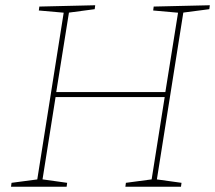

<svg xmlns="http://www.w3.org/2000/svg" viewBox="-20 -712 820 732"><path d="M22 0 24 -15 130 -29 121 -21 224 -671 230 -663 128 -672 130 -687 343 -692 341 -677 236 -663 244 -671 193 -352 188 -361H618L609 -352L660 -671L665 -663L564 -672L566 -687L780 -692L778 -677L671 -663L680 -671L577 -21L571 -29L672 -15L670 0H458L460 -15L565 -29L557 -21L609 -349L615 -342H185L193 -349L141 -21L136 -29L236 -15L234 0Z"/></svg>

Font: Bitter Thin Thin
Style: Italic
Weight: 250
Italic angle: -9°
Version: Version 2.002